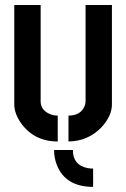

<svg xmlns="http://www.w3.org/2000/svg" viewBox="-20 -561 505 768"><path d="M352.5 186.5Q243.2 186.5 208 100.6Q196.3 71.3 196.3 39.1H271.5Q271.5 99.6 330.1 111.3Q341.8 113.3 352.5 113.3ZM37.1 -143.6V-541H142.6V-155.3Q142.6 -124 173.8 -107.4Q190.4 -98.6 210.9 -98.6V4.9Q116.2 4.9 63.5 -69.3Q37.1 -107.4 37.1 -143.6ZM253.9 4.9V-98.6Q302.7 -98.6 318.4 -136.7Q322.3 -146.5 322.3 -155.3V-541H427.7V-143.6Q427.7 -97.7 386.7 -52.7Q333 3.9 253.9 4.9Z"/></svg>

Font: Post No Bills Colombo
Style: Bold
Weight: 700
Designer: Kosala Senevirathne, Siva Puranthara, Lasantha Premarathna, Tharique Azeez
Foundry: Mooniak
Version: Version 1.220 ; ttfautohint (v1.6)